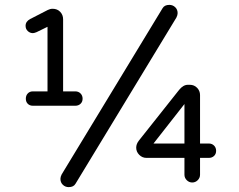

<svg xmlns="http://www.w3.org/2000/svg" viewBox="-20 -744 980 788"><path d="M837 -155Q850 -155 858.5 -146.5Q867 -138 867 -125Q867 -112 858.5 -104Q850 -96 837 -96H801V-27Q801 -14 791.5 -4.5Q782 5 769 5Q756 5 746.5 -4.5Q737 -14 737 -27V-96H581Q564 -96 551.5 -108.5Q539 -121 539 -138Q539 -153 550 -167L715 -375Q732 -396 751 -396H759Q777 -396 789 -383.5Q801 -371 801 -354V-155ZM610 -155H737V-317ZM262 24Q248 24 238 14.5Q228 5 228 -10Q228 -18 233 -28L647 -710Q655 -724 675 -724Q689 -724 699 -714.5Q709 -705 709 -690Q709 -682 704 -672L290 10Q282 24 262 24ZM289 -369Q302 -369 310.5 -360.5Q319 -352 319 -339Q319 -326 310.5 -318Q302 -310 289 -310H115Q102 -310 94 -318Q86 -326 86 -339Q86 -352 94 -360.5Q102 -369 115 -369H175V-634L130 -612Q120 -608 115 -608Q103 -608 94 -616.5Q85 -625 85 -638Q85 -656 104 -666L176 -703Q186 -708 196 -708Q215 -708 227 -695.5Q239 -683 239 -665V-369Z"/></svg>

Font: Varela Round
Style: Regular
Weight: 400
Designer: Joe Prince
Foundry: Joe Prince
Version: Version 1.000